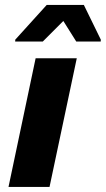

<svg xmlns="http://www.w3.org/2000/svg" viewBox="-20 -741 420 761"><path d="M13.7 0 121.2 -510H284.3L176.3 0ZM40.1 -576.3 40.5 -583.8 165.2 -721.5H312.3L379.6 -583.8L379.2 -576.3H282.3L231 -657.9L149.5 -576.3Z"/></svg>

Font: Saira Thin
Style: Italic
Weight: 100
Italic angle: -12°
Designer: Hector Gatti with collaboration of the Omnibus-Type team
Foundry: Omnibus-Type
Version: Version 1.101